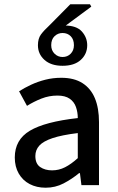

<svg xmlns="http://www.w3.org/2000/svg" viewBox="-20 -864 550 896"><path d="M193 12Q151 12 118.5 -5Q86 -22 67.5 -54Q49 -86 49 -129Q49 -212 119.5 -254Q190 -296 343 -313Q343 -340 334.5 -364.5Q326 -389 305 -403.5Q284 -418 248 -418Q209 -418 173.5 -404Q138 -390 106 -370L69 -438Q94 -454 125 -468.5Q156 -483 191.5 -492Q227 -501 266 -501Q326 -501 365 -476Q404 -451 423 -405Q442 -359 442 -294V0H360L353 -56H349Q315 -28 276.5 -8Q238 12 193 12ZM223 -69Q255 -69 283.5 -83.5Q312 -98 343 -126V-243Q269 -234 225.5 -219.5Q182 -205 163.5 -184.5Q145 -164 145 -136Q145 -100 167.5 -84.5Q190 -69 223 -69ZM272 -557Q218 -557 187.5 -584.5Q157 -612 157 -653Q157 -684 171 -703Q185 -722 211 -746L308 -844H400L406 -833L279 -739L281 -745Q337 -745 362 -717Q387 -689 387 -653Q387 -612 357 -584.5Q327 -557 272 -557ZM272 -598Q295 -598 310 -613.5Q325 -629 325 -653Q325 -680 310 -695Q295 -710 272 -710Q250 -710 234.5 -695Q219 -680 219 -653Q219 -629 234.5 -613.5Q250 -598 272 -598Z"/></svg>

Font: Source Sans 3 ExtraLight Medium
Style: Regular
Weight: 500
Version: Version 3.052;hotconv 1.1.0;makeotfexe 2.6.0